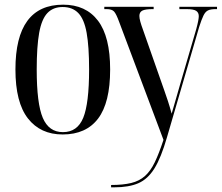

<svg xmlns="http://www.w3.org/2000/svg" viewBox="-20 -565 948 821"><path d="M248 10Q153 10 99.5 -58.5Q46 -127 46 -268Q46 -545 250 -545Q347 -545 399 -476.5Q451 -408 451 -268Q451 -126 399.5 -58Q348 10 248 10ZM249 0Q311 0 336 -61.5Q361 -123 361 -268Q361 -366 350.5 -424.5Q340 -483 315 -509Q290 -535 248 -535Q207 -535 182.5 -509Q158 -483 147.5 -424.5Q137 -366 137 -268Q137 -122 163 -61Q189 0 249 0ZM455 226Q506 226 541 217.5Q576 209 600 187.5Q624 166 642 128.5Q660 91 679 33L490 -470Q477 -506 467.5 -516Q458 -526 436 -526H426V-536H637V-526H632Q601 -526 588.5 -519.5Q576 -513 576 -497Q576 -487 580 -472.5Q584 -458 591 -439L664 -231Q676 -197 683.5 -175.5Q691 -154 698 -133Q705 -112 714 -79Q723 -109 733 -144.5Q743 -180 753 -214L819 -440Q825 -462 827.5 -475.5Q830 -489 830 -496Q830 -511 819 -518.5Q808 -526 778 -526H747V-536H908V-526H902Q881 -526 869.5 -520.5Q858 -515 850 -498.5Q842 -482 832 -451L694 22Q669 109 640.5 155Q612 201 571.5 218.5Q531 236 469 236H455Z"/></svg>

Font: Noto Serif Display Condensed
Style: Regular
Weight: 400
Width: 3
Designer: Monotype Design Team
Foundry: Monotype Imaging Inc.
Version: Version 2.009